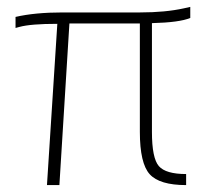

<svg xmlns="http://www.w3.org/2000/svg" viewBox="-20 -536 600 556"><path d="M385 -154V-468H181L152 0H116L146 -467Q69 -467 36 -458L25 -455V-487Q81 -500 162 -500H386Q459 -500 513 -512L531 -516V-484Q500 -471 420 -469V-154Q420 -78 440 -55Q460 -32 519 -32V0Q442 0 413.5 -31.5Q385 -63 385 -154Z"/></svg>

Font: Titillium Web
Style: Thin
Weight: 200
Version: Version 1.001;PS 57.000;hotconv 1.0.70;makeotf.lib2.5.55311